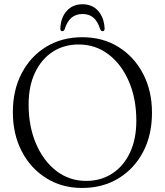

<svg xmlns="http://www.w3.org/2000/svg" viewBox="-20 -892 796 926"><path d="M377.5 -712.5Q476 -712.5 551.8 -665.2Q627.5 -618 670.2 -535.8Q713 -453.5 713 -348.5Q713 -240.5 670 -159Q627 -77.5 551 -31.5Q475 14.5 376 14.5Q278.5 14.5 203 -32.8Q127.5 -80 84.8 -162.5Q42 -245 42 -351Q42 -457.5 84.8 -539Q127.5 -620.5 203 -666.5Q278.5 -712.5 377.5 -712.5ZM637.5 -310Q637.5 -415.5 601.8 -498.8Q566 -582 503.2 -629.8Q440.5 -677.5 359.5 -677.5Q288 -677.5 233.8 -642Q179.5 -606.5 148.8 -541.5Q118 -476.5 118 -388Q118 -282 153.8 -198.8Q189.5 -115.5 252 -67.5Q314.5 -19.5 395.5 -19.5Q466.5 -19.5 521.2 -55Q576 -90.5 606.8 -155.8Q637.5 -221 637.5 -310ZM378 -824.5Q346.5 -824.5 325.2 -807Q304 -789.5 292 -751.5Q288 -741.5 280.5 -741.5Q270 -741.5 271 -756Q273.5 -808 302.2 -839.8Q331 -871.5 378 -871.5Q424.5 -871.5 453 -839.8Q481.5 -808 484.5 -756Q485.5 -741.5 474.5 -741.5Q467.5 -741.5 463 -751.5Q451 -790 430 -807.2Q409 -824.5 378 -824.5Z"/></svg>

Font: Fraunces 72pt Soft Light
Style: Regular
Weight: 300
Version: Version 1.000;[b76b70a41]